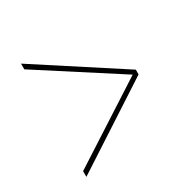

<svg xmlns="http://www.w3.org/2000/svg" viewBox="-115 -707 695 699"><g transform="rotate(-30 232.5 -357.0)"><path d="M57 -119 408 -347V-367L57 -595V-571L389 -357L57 -143Z"/></g></svg>

Font: Noto Serif Display Condensed Black
Style: Regular
Weight: 900
Width: 3
Designer: Monotype Design Team
Foundry: Monotype Imaging Inc.
Version: Version 2.009